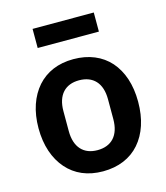

<svg xmlns="http://www.w3.org/2000/svg" viewBox="-110 -806 783 903"><g transform="rotate(-15 281.5 -354.5)"><path d="M281 12C206 12 147 -14 105 -62C63 -110 39 -178 39 -262C39 -346 63 -413 105 -461C147 -508 206 -534 281 -534C356 -534 417 -508 459 -461C501 -413 524 -346 524 -262C524 -178 501 -110 459 -62C417 -14 356 12 281 12ZM281 -91C349 -91 390 -133 390 -213V-310C390 -389 349 -431 281 -431C214 -431 173 -389 173 -310V-213C173 -133 214 -91 281 -91ZM133 -721H431V-628H133Z"/></g></svg>

Font: Plexus Sans SemiBold
Style: Regular
Weight: 600
Version: Version 2.001;PS 002.001;hotconv 1.0.70;makeotf.lib2.5.58329